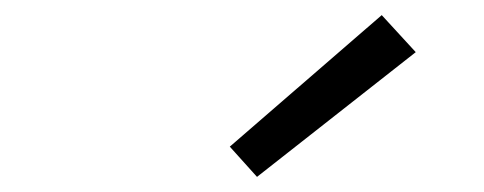

<svg xmlns="http://www.w3.org/2000/svg" viewBox="-20 -799 640 254"><path d="M320 -565 284 -605 485 -779 530 -730Z"/></svg>

Font: Iosevka SS04 Light Extended
Style: Italic
Weight: 300
Width: 7
Italic angle: -9°
Monospace: yes
Designer: Belleve Invis
Foundry: Belleve Invis
Version: Version 19.0.0; ttfautohint (v1.8.4)